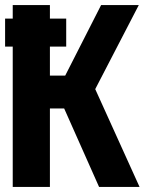

<svg xmlns="http://www.w3.org/2000/svg" viewBox="-30 -734 580 754"><path d="M20 0H166V-308H222L359 0H518L344 -384L515 -714H367L226 -437H166V-551H230V-661H166V-714H20V-661H-10V-551H20Z"/></svg>

Font: Noto Sans Mono Condensed ExtraBold
Style: Regular
Weight: 800
Width: 3
Designer: Monotype Design Team
Foundry: Monotype Imaging Inc.
Version: Version 2.014